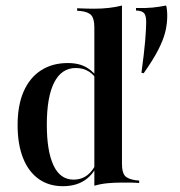

<svg xmlns="http://www.w3.org/2000/svg" viewBox="-20 -652 642 684"><path d="M491.9 -391.1 483.9 -392.7Q493.5 -462.9 497.2 -506.9Q500.8 -550.8 500.8 -573.4Q500.8 -596 493.5 -604.8Q486.3 -613.7 464.5 -614.5V-623.4Q499.2 -622.6 523 -625Q546.8 -627.4 571.8 -632.3Q573.4 -628.2 574.6 -617.7Q575.8 -607.3 575.8 -595.2Q575.8 -567.7 569 -539.1Q562.1 -510.5 544 -475Q525.8 -439.5 491.9 -391.1ZM204 11.3Q154 11.3 117.7 -14.5Q81.5 -40.3 62.1 -89.1Q42.7 -137.9 42.7 -206.5Q42.7 -276.6 64.1 -325.8Q85.5 -375 125.8 -401.2Q166.1 -427.4 221.8 -427.4Q263.7 -427.4 291.1 -410.1Q318.5 -392.7 326.6 -373.4L323.4 -367.7Q316.9 -383.9 297.2 -396.8Q277.4 -409.7 250 -409.7Q199.2 -409.7 173 -358.1Q146.8 -306.5 146.8 -208.1Q146.8 -113.7 170.6 -62.9Q194.4 -12.1 241.9 -12.1Q271 -12.1 291.9 -28.6Q312.9 -45.2 325 -75L328.2 -70.2Q315.3 -33.1 283.5 -10.9Q251.6 11.3 204 11.3ZM316.1 0V-207.3H414.5V-68.5Q414.5 -37.9 425 -25.8Q435.5 -13.7 464.5 -9.7L475.8 -8.9V0Q455.6 -1.6 442.3 -1.6Q429 -1.6 415.3 -1.6Q387.1 -1.6 362.5 0.8Q337.9 3.2 316.1 9.7ZM316.1 -207.3V-554.8Q316.1 -584.7 305.6 -597.2Q295.2 -609.7 266.1 -612.9L254.8 -613.7V-622.6Q274.2 -621.8 287.9 -621.4Q301.6 -621 314.5 -621Q342.7 -621 367.7 -623.8Q392.7 -626.6 414.5 -632.3V-622.6V-207.3Z"/></svg>

Font: Playfair 144pt SemiCondensed SemiBold
Style: Regular
Weight: 600
Width: 4
Designer: Claus Eggers Sørensen
Foundry: Claus Eggers Sørensen
Version: Version 2.203